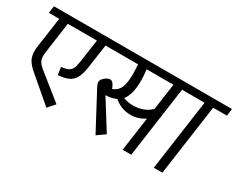

<svg xmlns="http://www.w3.org/2000/svg" viewBox="-94 -1072 1803 1469"><g transform="rotate(30 807.0 -337.5)"><path d="M628 -625H533L502 -410Q493 -351 474 -316.5Q455 -282 420 -266Q385 -250 329 -247L320 -313Q358 -317 379 -327Q400 -337 410.5 -358Q421 -379 427 -418L457 -625H200L163 -361Q159 -329 159 -319Q159 -288 172.5 -266.5Q186 -245 222 -217L433 -48L379 13L160 -174Q118 -210 100.5 -241.5Q83 -273 83 -317Q83 -342 87 -366L124 -625H32L41 -688H637Z M1332 -625H1209L1121 0H1045L1087 -299Q1028 -261 964 -261Q878 -261 816 -317Q778 -297 722 -296L881 -42L810 8L638 -315Q624 -343 624 -356Q624 -371 636 -385.5Q648 -400 664.5 -409.5Q681 -419 694 -419Q708 -419 720 -405Q732 -391 743 -362Q791 -381 807.5 -424Q824 -467 824 -539Q824 -589 820 -625H590L598 -688H1341ZM1133 -625H896Q903 -573 903 -531Q903 -467 892 -422.5Q881 -378 857 -349Q895 -333 940 -333Q1042 -333 1100 -393Z M1605 -625H1484L1396 0H1320L1408 -625H1290L1299 -688H1614Z"/></g></svg>

Font: FiraGO Book
Style: Italic
Weight: 350
Italic angle: -8°
Designer: bBox Type GmbH
Foundry: bBox Type GmbH
Version: Version 1.001